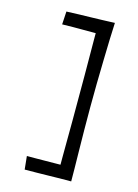

<svg xmlns="http://www.w3.org/2000/svg" viewBox="-125 -763 694 968"><g transform="rotate(15 222.5 -279.0)"><path d="M345 134 271 114Q271 70 271 22Q271 -26 271.5 -73.5Q272 -121 272 -165Q272 -209 272 -246Q272 -278 272 -317Q272 -356 272 -401Q272 -446 271.5 -494Q271 -542 271 -591Q271 -640 271 -687L351 -695Q349 -660 347.5 -609Q346 -558 344.5 -498Q343 -438 342 -375.5Q341 -313 341 -254Q341 -194 341.5 -135Q342 -76 343 -24Q344 28 344.5 69Q345 110 345 134ZM103 137 96 68Q112 68 136 68Q160 68 187.5 67.5Q215 67 241 67Q267 67 288 66.5Q309 66 321 66L345 134Q336 134 318 134Q300 134 275.5 134.5Q251 135 222.5 135.5Q194 136 163.5 136.5Q133 137 103 137ZM96 -619 100 -687Q135 -689 168 -689.5Q201 -690 230.5 -691Q260 -692 284.5 -692.5Q309 -693 326 -694Q343 -695 351 -695L326 -619Q315 -620 298 -620Q281 -620 257.5 -620Q234 -620 207.5 -620Q181 -620 152.5 -620Q124 -620 96 -619Z"/></g></svg>

Font: Truculenta Medium
Style: Regular
Weight: 500
Version: Version 1.002